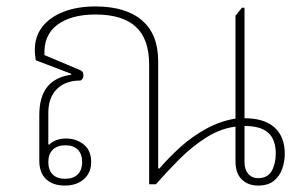

<svg xmlns="http://www.w3.org/2000/svg" viewBox="-20 -572 944 596"><path d="M181 4Q144 4 123 -16Q102 -36 102 -73V-215Q102 -271 126.5 -302Q151 -333 201 -340V-343L91 -385Q90 -393 89 -401Q88 -409 88 -416Q88 -459 111.5 -489Q135 -519 177.5 -535.5Q220 -552 276 -552Q370 -552 420.5 -509Q471 -466 471 -382V-49H475Q504 -83 540 -115.5Q576 -148 619.5 -172Q663 -196 711 -204V-523L731 -548H739V-205Q800 -205 832 -176.5Q864 -148 864 -94Q864 -71 856 -48Q848 -25 830 -10.5Q812 4 781 4Q750 4 730.5 -15Q711 -34 711 -71V-179Q664 -173 620 -145Q576 -117 537 -78Q498 -39 464 0H443V-371Q443 -451 401.5 -489Q360 -527 276 -527Q201 -527 158 -495Q115 -463 118 -401L225 -356Q233 -353 236 -349Q239 -345 239 -338Q239 -327 230 -322Q183 -322 156.5 -295.5Q130 -269 130 -222V-124L133 -123Q140 -131 153.5 -136.5Q167 -142 185 -142Q217 -142 240 -123.5Q263 -105 263 -69Q263 -36 240.5 -16Q218 4 181 4ZM182 -17Q207 -17 221 -30.5Q235 -44 235 -69Q235 -94 221.5 -107.5Q208 -121 183 -121Q158 -121 144 -107.5Q130 -94 130 -69Q130 -44 143.5 -30.5Q157 -17 182 -17ZM781 -19Q811 -19 823.5 -41.5Q836 -64 836 -95Q836 -139 812.5 -160Q789 -181 739 -181V-68Q739 -46 750.5 -32.5Q762 -19 781 -19Z"/></svg>

Font: Noto Serif Thai Thin
Style: Regular
Weight: 250
Version: Version 2.001